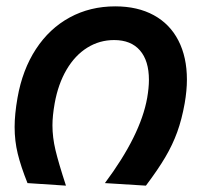

<svg xmlns="http://www.w3.org/2000/svg" viewBox="-20 -580 640 604"><path d="M26 -180.5Q26 -220.5 35 -272Q50.5 -360.5 93 -425.5Q135.5 -490.5 199.5 -525.2Q263.5 -560 342.5 -560Q413 -560 463.8 -532.2Q514.5 -504.5 541.2 -452.5Q568 -400.5 568 -329.5Q568 -295.5 561 -255Q552 -204.5 537.5 -164.5Q523 -124.5 500 -85.5Q477 -46.5 439 4L310 -4Q422 -154 443 -272Q448.5 -304 448.5 -328.5Q448.5 -389 420.2 -421.5Q392 -454 339 -454Q293 -454 254.5 -430Q216 -406 189.5 -361Q163 -316 152 -255Q145 -215.5 145 -185.5Q145 -148 154.5 -108Q164 -68 187.5 4L66.5 -4Q45.5 -56.5 35.8 -96.5Q26 -136.5 26 -180.5Z"/></svg>

Font: JuliaMono
Style: Bold Italic
Weight: 700
Italic angle: -9°
Monospace: yes
Designer: cormullion
Foundry: corm
Version: Version 0.057; ttfautohint (v1.8.4)